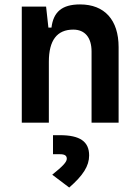

<svg xmlns="http://www.w3.org/2000/svg" viewBox="-20 -547 626 856"><path d="M388.2 0H508.8V-336.9C508.8 -458 446.3 -527.3 336.9 -527.3C255.9 -527.3 217.8 -493.2 209.5 -423.8H195.8L185.5 -517.6H77.1V0H197.8V-271.5C197.8 -367.7 234.4 -415 306.6 -415C358.4 -415 388.2 -379.9 388.2 -317.4ZM288.6 289.1C350.1 235.4 377.4 193.4 377.4 146C377.4 84 336.4 55.7 247.1 55.7H216.3V140.6H248C268.6 140.6 277.8 147 277.8 160.6C277.8 175.3 260.3 193.8 212.9 231.9Z"/></svg>

Font: Cascadia Mono SemiBold
Style: Regular
Weight: 600
Monospace: yes
Designer: Aaron Bell
Foundry: Saja Typeworks
Version: Version 2404.023